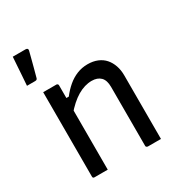

<svg xmlns="http://www.w3.org/2000/svg" viewBox="-182 -903 963 1028"><g transform="rotate(-30 300.0 -389.0)"><path d="M514 0Q492 0 473.5 0Q455 0 433 0Q430 0 427.5 -1.5Q425 -3 423.5 -5Q422 -7 422 -11Q422 -72 422 -132.5Q422 -193 422 -253.5Q422 -314 422 -375Q422 -416 402.5 -435.5Q383 -455 347 -455Q326 -455 304 -448.5Q282 -442 260 -429Q238 -416 215.5 -396Q193 -376 170 -348V-443H200Q223 -473 249.5 -495.5Q276 -518 307 -530.5Q338 -543 373 -543Q407 -543 433.5 -532Q460 -521 477.5 -501Q495 -481 504.5 -453.5Q514 -426 514 -393Q514 -345 514 -297Q514 -249 514 -200.5Q514 -152 514 -103Q514 -77 514 -51.5Q514 -26 514 0ZM185 0Q171 0 158 0Q145 0 132 0Q119 0 104 0Q101 0 99 -0.5Q97 -1 95.5 -2.5Q94 -4 93.5 -6Q93 -8 93 -11Q93 -64 93 -117Q93 -170 93 -222Q93 -274 93 -327Q93 -380 93 -433Q93 -465 93 -490.5Q93 -516 93 -532Q109 -532 122.5 -532Q136 -532 148.5 -532Q161 -532 174 -532Q178 -532 180 -530.5Q182 -529 183.5 -527Q185 -525 185 -521Q185 -435 185 -348Q185 -261 185 -174Q185 -87 185 0ZM126 -778Q134 -778 137.5 -773.5Q141 -769 139 -763Q131 -730 125.5 -710.5Q120 -691 115 -670.5Q110 -650 100 -615Q99 -611 96 -608Q93 -605 85 -605Q71 -605 60.5 -605Q50 -605 35 -605Q38 -641 39.5 -667.5Q41 -694 43 -719.5Q45 -745 47 -778Q68 -778 86 -778Q104 -778 126 -778Z"/></g></svg>

Font: Recursive
Style: Regular
Weight: 400
Version: Version 1.085